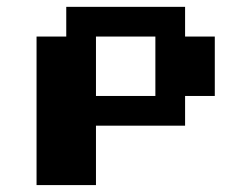

<svg xmlns="http://www.w3.org/2000/svg" viewBox="-20 -454 734 561"><path d="M260.4 -173.6H434V-347.2H260.4ZM260.4 -86.8V86.8H86.8V-347.2H173.6V-434H520.8V-347.2H607.6V-173.6H520.8V-86.8Z"/></svg>

Font: 8-bit Operator+ 8
Style: Bold
Weight: 700
Designer: GrandChaos9000
Version: Version 1.3.0 - August 1, 2014